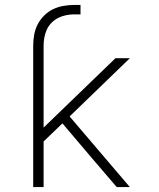

<svg xmlns="http://www.w3.org/2000/svg" viewBox="-20 -755 640 775"><path d="M114 0V-571Q114 -593 118 -615Q122 -637 132 -656.5Q142 -676 158 -692Q174 -708 193.5 -717.5Q213 -727 235 -731Q257 -735 279 -735H305V-697H279Q263 -697 246 -693.5Q229 -690 214.5 -682.5Q200 -675 188 -663Q176 -651 169 -635.5Q162 -620 159 -603.5Q156 -587 156 -571V-240L446 -520H504L261 -285L504 0H451L344 -125L232 -257L156 -184V0Z"/></svg>

Font: Iosevka SS04 XLt Ex
Style: Regular
Weight: 200
Width: 7
Monospace: yes
Designer: Belleve Invis
Foundry: Belleve Invis
Version: Version 19.0.0; ttfautohint (v1.8.4)